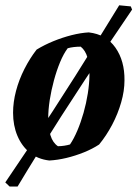

<svg xmlns="http://www.w3.org/2000/svg" viewBox="-20 -593 516 720"><path d="M16.2 106.6 -0.2 91.1Q45 24.9 89.4 -41.8Q133.7 -108.6 177 -175Q220.3 -241.5 262.4 -308.2Q304.4 -375 345.8 -441.4Q387.1 -507.9 427 -573.2L470.5 -569L475.3 -557Q433.8 -496 389.3 -429.8Q344.7 -363.6 299.5 -295Q254.3 -226.4 210.1 -157.6Q165.9 -88.7 124.4 -22Q82.9 44.7 45.9 106.6ZM164.9 8.9Q121.4 3.9 91.4 -20.8Q61.4 -45.4 45.2 -84Q29 -122.6 29 -169.9Q29 -210 40.1 -252.1Q51.2 -294.2 71.5 -334.2Q91.8 -374.2 117.3 -407Q146.9 -425 180.5 -438.7Q214.1 -452.4 248.5 -461.2Q283 -469.9 312.9 -471.5Q378.1 -464.1 412.9 -414.3Q447.7 -364.6 446.8 -291.7Q446.8 -252.1 434.4 -209.1Q422.1 -166 400.6 -125.2Q379.1 -84.5 351.7 -51.1Q326.9 -34.7 294.7 -21.7Q262.6 -8.8 229.1 -0.7Q195.7 7.3 164.9 8.9ZM197.2 -44.7Q209.1 -44.7 221.6 -46.7Q234.2 -48.7 242.5 -51.3Q256.8 -72.2 269.9 -103Q283 -133.8 293.3 -169.8Q303.5 -205.8 309.3 -242.5Q315 -279.2 315.5 -311Q316 -348.4 308.3 -376.2Q300.6 -403.9 282.7 -418Q269.3 -418 256.6 -416.5Q244 -415 233.8 -412Q218.5 -391.6 205.4 -360.1Q192.3 -328.5 182.3 -291.6Q172.3 -254.6 166.5 -217.9Q160.8 -181.1 160.8 -148.8Q160.8 -112.9 169.3 -85.4Q177.7 -57.8 197.2 -44.7Z"/></svg>

Font: Labrada
Style: Italic
Weight: 400
Italic angle: -7°
Designer: Mercedes Jáuregui
Foundry: Omnibus-Type Team
Version: Version 1.000